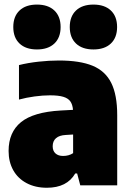

<svg xmlns="http://www.w3.org/2000/svg" viewBox="-20 -830 586 860"><path d="M505 -314V0H339.5L325.5 -53H317Q280 11 190 11Q138 11 99 -9.8Q60 -30.5 39.2 -67.8Q18.5 -105 18.5 -154Q18.5 -237.5 74 -282.8Q129.5 -328 251.5 -335L307 -338Q305 -362 295 -376Q285 -390 263.2 -396.5Q241.5 -403 204 -403Q172 -403 135 -398Q98 -393 65 -384V-538.5Q105 -548.5 152.8 -553.8Q200.5 -559 244 -559Q338 -559 394.8 -535.5Q451.5 -512 478.2 -458.8Q505 -405.5 505 -314ZM307.5 -144V-227.5L275 -225.5Q245.5 -224 230.8 -211Q216 -198 216 -175Q216 -154 228.5 -142.8Q241 -131.5 262.5 -131.5Q288.5 -131.5 307.5 -144ZM39.5 -709Q39.5 -756.5 67.5 -783Q95.5 -809.5 145.5 -809.5Q195.5 -809.5 223.5 -783Q251.5 -756.5 251.5 -709Q251.5 -661.5 223.5 -635Q195.5 -608.5 145.5 -608.5Q95.5 -608.5 67.5 -635Q39.5 -661.5 39.5 -709ZM292.5 -709Q292.5 -756.5 320.5 -783Q348.5 -809.5 398.5 -809.5Q448.5 -809.5 476.5 -783Q504.5 -756.5 504.5 -709Q504.5 -661.5 476.5 -635Q448.5 -608.5 398.5 -608.5Q348.5 -608.5 320.5 -635Q292.5 -661.5 292.5 -709Z"/></svg>

Font: Encode Sans SemiCondensed Black
Style: Regular
Weight: 900
Width: 4
Designer: Multiple Designers
Foundry: Impallari Type
Version: Version 2.000